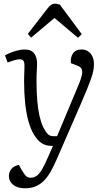

<svg xmlns="http://www.w3.org/2000/svg" viewBox="-20 -787 567 1036"><path d="M285 75Q270 109 254.5 137Q239 165 219 186Q199 207 173.5 218Q148 229 115 229Q75 229 51.5 210.5Q28 192 28 163Q28 141 41.5 124.5Q55 108 82 103L97 130Q107 146 113.5 155Q120 164 127.5 168Q135 172 145 172Q163 172 177.5 162Q192 152 206.5 127.5Q221 103 239 61L266 0H255Q228 0 205.5 -14Q183 -28 163 -61Q145 -91 133 -134.5Q121 -178 115.5 -232.5Q110 -287 110 -350Q110 -363 110.5 -378Q111 -393 111.5 -407.5Q112 -422 112 -432Q112 -452 106 -459.5Q100 -467 86 -467Q72 -467 53.5 -461Q35 -455 21 -450L7 -488Q18 -495 35.5 -502Q53 -509 73.5 -514.5Q94 -520 113 -520Q150 -520 165.5 -497.5Q181 -475 180 -439Q180 -427 179 -414Q178 -401 177.5 -386.5Q177 -372 177 -354Q177 -292 181 -244.5Q185 -197 193 -162Q201 -127 213 -101Q225 -79 233.5 -68.5Q242 -58 251 -55Q260 -52 272 -52H288L408 -339Q418 -364 422 -383Q426 -402 420.5 -414.5Q415 -427 397 -433L363 -446Q359 -477 373.5 -498.5Q388 -520 419 -520Q442 -520 457 -509Q472 -498 479.5 -480Q487 -462 487 -440Q487 -424 483.5 -405.5Q480 -387 471.5 -363Q463 -339 449.5 -305.5Q436 -272 416 -226ZM421 -603 401 -583 274 -690 148 -584 130 -604 236 -741Q246 -754 255.5 -760.5Q265 -767 276 -767Q284 -767 290.5 -765.5Q297 -764 303 -762Z"/></svg>

Font: Literata 18pt Light
Style: Italic
Weight: 300
Italic angle: -2°
Designer: Latin by Veronika Burian and Jose Scaglione. Greek by Irene Vlachou. Cyrillic by Vera Evstafieva
Foundry: TypeTogether
Version: Version 3.103;gftools[0.9.29]